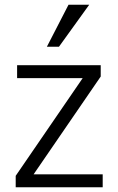

<svg xmlns="http://www.w3.org/2000/svg" viewBox="-20 -786 497 806"><path d="M45.9 0V-47.9L327.1 -458H51.8V-512.2H402.8V-464.8L121.1 -54.2H411.1V0ZM227.5 -589.8H176.8L267.6 -766.1H354.5Z"/></svg>

Font: Clear Sans Light
Style: Regular
Weight: 300
Foundry: Intel Corporation
Version: Version 1.00